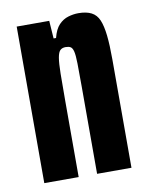

<svg xmlns="http://www.w3.org/2000/svg" viewBox="-66 -567 471 616"><g transform="rotate(-10 170.0 -259.0)"><path d="M29 0V-510H135L139 -452H147Q154 -480 167.5 -494Q181 -508 198 -513Q215 -518 231 -518Q257 -518 273.5 -509.5Q290 -501 298 -482Q306 -463 309.5 -431.5Q313 -400 313 -353V0H201V-284Q201 -332 200.5 -359.5Q200 -387 197 -399Q194 -411 188 -414.5Q182 -418 172 -418Q161 -418 154.5 -412Q148 -406 145 -388.5Q142 -371 141.5 -337Q141 -303 141 -246V0Z"/></g></svg>

Font: Saira UltraCondensed ExtraBold
Style: Regular
Weight: 800
Width: 1
Designer: Hector Gatti with collaboration of the Omnibus-Type team
Foundry: Omnibus-Type
Version: Version 1.101